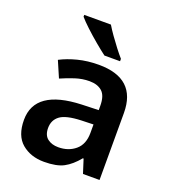

<svg xmlns="http://www.w3.org/2000/svg" viewBox="-141 -868 866 981"><g transform="rotate(20 292.5 -378.0)"><path d="M306 -552Q510 -552 510 -364V0H420L396 -75H392Q356 -31 317.5 -10.5Q279 10 211 10Q138 10 90 -30.5Q42 -71 42 -157Q42 -322 293 -331L384 -334V-357Q384 -412 359 -434.5Q334 -457 290 -457Q251 -457 212.5 -444.5Q174 -432 138 -416L100 -504Q140 -525 192.5 -538.5Q245 -552 306 -552ZM318 -254Q236 -251 204 -227Q172 -203 172 -160Q172 -121 195 -103Q218 -85 254 -85Q309 -85 346.5 -116.5Q384 -148 384 -210V-256ZM293 -766Q306 -744 325.5 -716.5Q345 -689 365 -663Q385 -637 401 -619V-606H316Q292 -624 258.5 -652Q225 -680 194.5 -708.5Q164 -737 148 -756V-766Z"/></g></svg>

Font: Noto Sans Lao Looped SemiBold
Style: Regular
Weight: 600
Designer: Mark Frömberg, Ben Mitchell
Foundry: The Fontpad Ltd
Version: Version 1.002; ttfautohint (v1.8.4.7-5d5b)